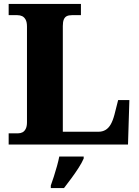

<svg xmlns="http://www.w3.org/2000/svg" viewBox="-20 -734 707 975"><path d="M24 0V-57H72Q84 -57 94 -62Q104 -67 110.5 -79.5Q117 -92 117 -113V-599Q117 -622 110 -634.5Q103 -647 92.5 -652Q82 -657 68 -657H24V-714H391V-657H345Q329 -657 319 -652Q309 -647 304 -635Q299 -623 299 -602V-65H480Q500 -65 515.5 -74Q531 -83 542 -102Q553 -121 561 -151L580 -226H637L630 0ZM238 208Q245 189 253.5 162.5Q262 136 269.5 109Q277 82 281 61H405V71Q396 92 379 118.5Q362 145 342 172Q322 199 305 221H238Z"/></svg>

Font: Noto Serif Armenian ExtraBold
Style: Regular
Weight: 800
Version: Version 2.007